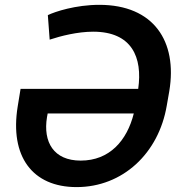

<svg xmlns="http://www.w3.org/2000/svg" viewBox="-20 -757 742 787"><path d="M387.1 -737.2C290.1 -737.2 205.3 -709.2 176.1 -695L183.6 -594.5C228.7 -609.4 297.6 -627.1 361.9 -627.1C520.6 -627.1 565 -522 546.5 -392.8H64.3L52.6 -321C19.2 -116.1 112.6 9.9 294 9.9C482.6 9.9 630.7 -128.2 663.7 -324.9L674 -383.9C707.7 -587.4 610.4 -737.2 387.1 -737.2ZM172.6 -276.6 175.4 -291.9H528.4C500.4 -180.4 429 -98.7 310.7 -98.7C199.9 -98.7 155.9 -174.7 172.6 -276.6Z"/></svg>

Font: Magic Ui Pro Semi Bold
Style: Italic
Weight: 600
Italic angle: -9.39999°
Designer: Stefan Endress, Andreas Faust
Version: Version 1.000;FEAKit 1.0